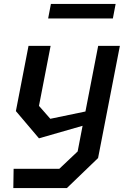

<svg xmlns="http://www.w3.org/2000/svg" viewBox="-20 -753 660 973"><path d="M47.5 200H319L477 48L587.5 -520.5H477.5L413 -188L235 -151L177.5 -216.5L236.5 -520.5H124.5L60.5 -190L177.5 -52L398.5 -115.5L373.5 14.5L280.5 102.5H49ZM224 -659.5H552L566 -733H238Z"/></svg>

Font: Monaspace Krypton Medium
Style: Italic
Weight: 500
Italic angle: -11°
Designer: Riley Cran & the Lettermatic Team
Foundry: Lettermatic
Version: Version 1.101 (Monaspace Krypton)